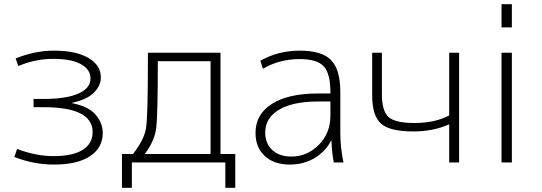

<svg xmlns="http://www.w3.org/2000/svg" viewBox="-20 -770 2569 910"><path d="M233 -491Q147 -491 67 -457L54 -493Q146 -530 236 -530Q340 -530 399 -495.5Q458 -461 458 -403Q458 -363 424 -330Q390 -297 322 -283V-281Q399 -266 433 -226.5Q467 -187 467 -140Q467 -70 407 -30Q347 10 236 10Q140 10 48 -26L61 -64Q151 -30 234 -30Q324 -30 371.5 -59.5Q419 -89 419 -144Q419 -262 186 -262H139V-301H186Q294 -301 351.5 -326.5Q409 -352 409 -398Q409 -441 363.5 -466Q318 -491 233 -491Z M666 -40H978V-480H728Q728 -220 720 -160.5Q712 -101 666 -40ZM610 -40Q663 -107 672 -162Q681 -217 681 -480V-520H1025V-40H1095V120H1048V0H605V120H558V-40Z M1401 -530Q1505 -530 1549 -485.5Q1593 -441 1593 -333V-140Q1593 -70 1608 0H1562Q1553 -46 1551 -103H1549Q1522 -51 1470.5 -20.5Q1419 10 1353 10Q1279 10 1235 -30.5Q1191 -71 1191 -140Q1191 -228 1268.5 -277.5Q1346 -327 1489 -327H1546V-332Q1546 -421 1514.5 -455.5Q1483 -490 1401 -490Q1304 -490 1226 -444L1214 -482Q1298 -530 1401 -530ZM1237 -142Q1237 -90 1270.5 -59Q1304 -28 1361 -28Q1436 -28 1491 -83.5Q1546 -139 1546 -222V-289H1489Q1368 -289 1302.5 -250Q1237 -211 1237 -142Z M2109 -520H2156V0H2109V-181Q2034 -147 1938 -147Q1828 -147 1786 -184Q1744 -221 1744 -318V-520H1790V-325Q1790 -244 1821.5 -215.5Q1853 -187 1944 -187Q2042 -187 2109 -223Z M2357 0V-520H2406V0ZM2357 -640V-750H2406V-640Z"/></svg>

Font: Mplus 1p Light
Style: Regular
Weight: 300
Version: Version 1.061